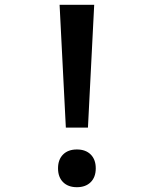

<svg xmlns="http://www.w3.org/2000/svg" viewBox="-20 -779 640 799"><path d="M228 -759H372L346 -248H254ZM221.5 -78.5Q221.5 -115 242.5 -136Q263.5 -157 300 -157Q336.5 -157 357.5 -136Q378.5 -115 378.5 -78.5Q378.5 -42 357.5 -21Q336.5 0 300 0Q263.5 0 242.5 -21Q221.5 -42 221.5 -78.5Z"/></svg>

Font: JuliaMono Latin
Style: Regular
Weight: 400
Monospace: yes
Designer: cormullion
Foundry: corm
Version: Version 0.049; ttfautohint (v1.8.4)